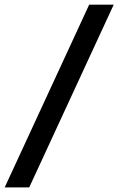

<svg xmlns="http://www.w3.org/2000/svg" viewBox="-76 -687 512 832"><path d="M-55.6 125H50.7L416.7 -666.7H310.4Z"/></svg>

Font: Afacad
Style: Bold
Weight: 700
Designer: Kristian Moeller
Foundry: Dicotype
Version: Version 1.000